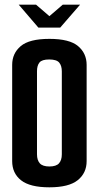

<svg xmlns="http://www.w3.org/2000/svg" viewBox="-20 -794 422 820"><path d="M60 -774H134L191 -725L248 -774H322L237 -676H144ZM191 6Q108 6 70 -24Q32 -54 32 -106V-517Q32 -566 68.5 -597Q105 -628 191 -628Q277 -628 313.5 -597Q350 -566 350 -517V-106Q350 -55 312 -24.5Q274 6 191 6ZM191 -83Q220 -83 232 -96.5Q244 -110 244 -135V-489Q244 -513 233 -526.5Q222 -540 190 -540Q159 -540 148.5 -527Q138 -514 138 -490V-135Q138 -110 150 -96.5Q162 -83 191 -83Z"/></svg>

Font: Smooch Sans Thin
Style: Bold
Weight: 700
Version: Version 1.010